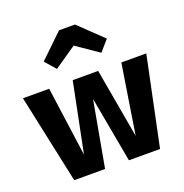

<svg xmlns="http://www.w3.org/2000/svg" viewBox="-143 -950 1035 1079"><g transform="rotate(-20 374.0 -410.5)"><path d="M742.6 -531.2 631.6 0H445.4L373.8 -392.4L302.8 0H118.4L5 -531.2H161.8L219 -116.2L302.6 -531.2H454.8L528 -116.2L593.4 -531.2ZM241 -620.8 185.2 -685 326.2 -820.8H421.4L562.8 -685L506.6 -620.8L374 -712Z"/></g></svg>

Font: Firava
Style: Regular
Weight: 400
Designer: Carrois Corporate & Edenspiekermann AG
Foundry: Greg Finn Gibson
Version: Version 5.000